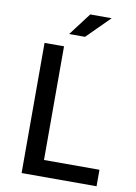

<svg xmlns="http://www.w3.org/2000/svg" viewBox="-92 -892 673 952"><g transform="rotate(10 244.5 -416.5)"><path d="M85 0V-655.3H183.1V-83H462.4V0ZM197.3 -719.7 283.7 -833.5H391.6L277.3 -719.7Z"/></g></svg>

Font: Varta Light SemiBold
Style: Regular
Weight: 600
Version: Version 1.004